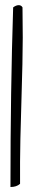

<svg xmlns="http://www.w3.org/2000/svg" viewBox="-20 -749 132 762"><path d="M69.3 -719.7 70.3 -599.6Q70.3 -516.6 64.9 -343.8Q59.6 -170.9 59.6 -107.4Q59.6 -43.9 59.6 -19.5Q45.9 -6.8 21.5 -6.8Q21.5 -390.6 32.2 -719.7Q43.9 -728.5 54.2 -728.5Q64.5 -728.5 69.3 -719.7Z"/></svg>

Font: Dawning of a New Day
Style: Regular
Weight: 400
Designer: Kimberly Geswein
Foundry: Kimberly Geswein
Version: Version 1.002 2010